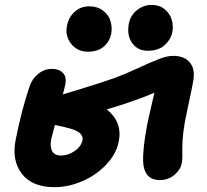

<svg xmlns="http://www.w3.org/2000/svg" viewBox="-20 -777 854 791"><path d="M588.9 -567.9Q546.9 -567.9 524.2 -600.1Q501.5 -632.3 511.2 -681.2Q517.6 -713.9 544.7 -735.4Q571.8 -756.8 605 -756.8Q636.7 -756.8 658.4 -739Q680.2 -721.2 687.5 -695.8Q694.8 -670.4 689.9 -644Q683.1 -612.8 657.5 -590.3Q631.8 -567.9 588.9 -567.9ZM342.8 -564Q298.8 -564 273.2 -596.4Q247.6 -628.9 255.9 -670.9Q263.2 -707 288.1 -729Q313 -751 347.2 -751Q381.8 -751 405 -732.9Q428.2 -714.8 435.5 -689.2Q442.9 -663.6 438 -637.2Q431.6 -606 407.5 -585Q383.3 -564 342.8 -564ZM205.1 -5.9Q111.8 -5.9 69.6 -61.5Q27.3 -117.2 44.9 -203.1Q68.8 -323.7 102.1 -421.9Q112.8 -453.1 137.9 -473.1Q163.1 -493.2 193.8 -493.2Q222.7 -493.2 239 -476.8Q255.4 -460.4 249 -429.2Q245.6 -412.1 238.8 -388.2Q359.9 -423.8 453.1 -456.1Q493.2 -470.7 546.4 -495.4Q599.6 -520 634 -533.4Q668.5 -546.9 692.9 -546.9Q741.2 -546.9 763.7 -517.6Q786.1 -488.3 774.9 -437Q771.5 -416.5 761.7 -371.8Q752 -327.1 748 -306.2Q731 -228.5 731 -164.1Q732.4 -125.5 729 -105Q724.1 -78.6 699 -56.9Q673.8 -35.2 638.2 -35.2Q604.5 -35.2 587.6 -55.7Q570.8 -76.2 569.8 -110.8Q567.4 -164.1 586.9 -266.1Q593.8 -299.8 616.2 -395Q541 -362.3 419.9 -326.2Q485.4 -273.9 469.2 -193.8Q458.5 -140.6 415.5 -96.7Q372.6 -52.7 316.2 -29.3Q259.8 -5.9 205.1 -5.9ZM190.9 -203.1Q185.1 -171.4 195.3 -153.8Q205.6 -136.2 231 -136.2Q259.8 -136.2 286.9 -154.3Q314 -172.4 319.8 -199.2Q325.2 -228.5 279.8 -244.1Q241.2 -255.9 206.1 -262.2Q190.9 -203.6 190.9 -203.1Z"/></svg>

Font: Shantell Sans Irregular
Style: Bold Italic
Weight: 700
Italic angle: -11.31°
Designer: Stephen Nixon, Anya Danilova, Shantell Martin
Foundry: Arrow Type
Version: Version 1.006;[9816181b4]